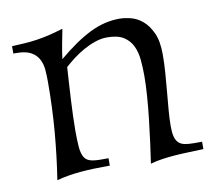

<svg xmlns="http://www.w3.org/2000/svg" viewBox="-58 -505 661 588"><g transform="rotate(-10 272.0 -211.0)"><path d="M532.2 0Q506.3 1 484.4 1.7Q462.4 2.4 442.6 3.9Q422.9 5.4 404.1 8.1Q385.3 10.7 366.2 16.1Q370.6 -12.2 375.2 -47.9Q379.9 -83.5 384 -119.9Q388.2 -156.2 390.6 -190.9Q393.1 -225.6 393.1 -252Q393.1 -277.3 390.9 -301.8Q388.7 -326.2 379.6 -345.5Q370.6 -364.7 352.1 -376.5Q333.5 -388.2 300.8 -388.2Q282.2 -388.2 263.2 -381.6Q244.1 -375 226.3 -365Q208.5 -355 192.6 -342.8Q176.8 -330.6 165 -319.8Q163.6 -296.4 161.9 -270.3Q160.2 -244.1 158.9 -218.5Q157.7 -192.9 156.7 -168.7Q155.8 -144.5 155.8 -124Q155.8 -92.3 157.5 -72.8Q159.2 -53.2 165.3 -42Q171.4 -30.8 183.6 -26.9Q195.8 -22.9 216.8 -22.9H241.2V0Q188.5 0 149.4 3.4Q110.4 6.8 75.2 16.1Q86.4 -55.2 92.8 -130.6Q99.1 -206.1 99.1 -285.2Q99.1 -304.2 97.7 -322.8Q96.2 -341.3 88.4 -356.2Q80.6 -371.1 64.5 -380.1Q48.3 -389.2 19 -389.2H9.8V-412.1Q31.7 -413.1 50.3 -414.3Q68.8 -415.5 87.2 -418.2Q105.5 -420.9 125.5 -425.5Q145.5 -430.2 170.9 -438Q166.5 -416 161.9 -391.4Q157.2 -366.7 154.8 -346.2Q209 -392.1 254.9 -415Q300.8 -438 348.1 -438Q363.3 -438 382.6 -433.3Q401.9 -428.7 418.9 -414.6Q436 -400.4 448 -374.8Q460 -349.1 460 -307.1Q460 -279.8 457.8 -250Q455.6 -220.2 452.9 -191.2Q450.2 -162.1 448 -135Q445.8 -107.9 445.8 -85.9Q445.8 -66.4 449 -54.2Q452.1 -42 459.2 -34.9Q466.3 -27.8 477.8 -25.4Q489.3 -22.9 505.9 -22.9H532.2Z"/></g></svg>

Font: Simonetta
Style: Regular
Weight: 400
Designer: Gayaneh Bagdasaryan
Foundry: BrownFox
Version: Version 1.001